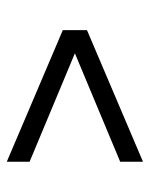

<svg xmlns="http://www.w3.org/2000/svg" viewBox="42 -662 440 564"><g transform="rotate(-90 262.0 -380.0)"><path d="M69 -180V-247L403 -386.5V-373.5L69 -513V-580L455.5 -415.5V-344.5Z"/></g></svg>

Font: Encode Sans SC SemiCondensed
Style: Regular
Weight: 400
Width: 4
Designer: Multiple Designers
Foundry: Impallari Type
Version: Version 3.002